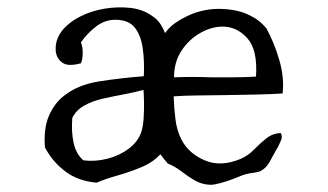

<svg xmlns="http://www.w3.org/2000/svg" viewBox="-20 -499 913 534"><path d="M766 -239Q733 -237 691.5 -236Q650 -235 607 -234.5Q564 -234 526 -233.5Q488 -233 463 -231Q464 -199 468 -167Q472 -135 485 -110Q505 -72 549.5 -53Q594 -34 649 -57Q670 -66 686.5 -83Q703 -100 720.5 -114Q738 -128 761 -129Q766 -119 762 -109.5Q758 -100 753 -90Q749 -83 747 -80Q739 -65 729.5 -48Q720 -31 704 -23Q698 -20 682 -18Q666 -16 653 -11Q646 -8 629 -1.5Q612 5 594 10Q576 15 565 15Q541 14 522 3Q503 -8 485 -22Q467 -36 447 -44Q436 -56 426 -70Q405 -47 372 -33.5Q339 -20 305.5 -10.5Q272 -1 249 9Q198 5 162 -22Q126 -49 105 -89Q101 -141 115.5 -175.5Q130 -210 156 -231Q195 -263 255 -272.5Q315 -282 380 -287Q382 -329 377 -364.5Q372 -400 355.5 -421.5Q339 -443 304 -444Q273 -445 247.5 -425.5Q222 -406 205 -381Q210 -370 210 -352Q210 -334 205 -323Q169 -313 153 -325Q137 -337 135 -357Q132 -397 166 -428Q184 -444 205 -454Q235 -469 271.5 -475Q308 -481 343 -477Q378 -473 404 -454Q418 -445 427 -431Q433 -422 439 -407Q440 -409 442 -411Q453 -425 468 -435.5Q483 -446 500 -454Q548 -477 601 -474Q621 -473 641 -468.5Q661 -464 679 -454Q702 -443 721 -420Q743 -380 757 -331.5Q771 -283 766 -239ZM379 -249Q354 -242 324 -236.5Q294 -231 265.5 -224.5Q237 -218 214.5 -205.5Q192 -193 181 -171Q178 -131 185 -100.5Q192 -70 212 -53Q245 -49 278.5 -57.5Q312 -66 338 -85.5Q364 -105 373 -132Q378 -147 379.5 -170.5Q381 -194 380.5 -216.5Q380 -239 379 -249ZM692 -286Q697 -360 668 -392.5Q639 -425 599 -425Q568 -425 536.5 -407Q505 -389 484.5 -357.5Q464 -326 464 -284Q491 -285 516 -285Q541 -285 565 -284Q598 -284 629 -284Q660 -284 692 -286Z"/></svg>

Font: Yuji Syuku
Style: Regular
Weight: 400
Designer: Kataoka Yuji
Foundry: Kinuta Font Factory
Version: Version 3.002